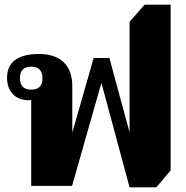

<svg xmlns="http://www.w3.org/2000/svg" viewBox="-20 -792 793 818"><path d="M532 6H646L707 -66V-772H596L532 -699V-228L446 -545H379L288 -227V-425C288 -513 239 -562 146 -562C54 -562 10 -526 10 -460C10 -398 50 -365 101 -365C105 -365 109 -365 113 -366V0H287L412 -439ZM113 -410C80 -410 65 -428 65 -459C65 -490 80 -508 113 -508C146 -508 161 -490 161 -459C161 -428 146 -410 113 -410Z"/></svg>

Font: Noto Serif Thai Black
Style: Regular
Weight: 900
Designer: Monotype Design Team
Foundry: Monotype Imaging Inc.
Version: Version 2.002